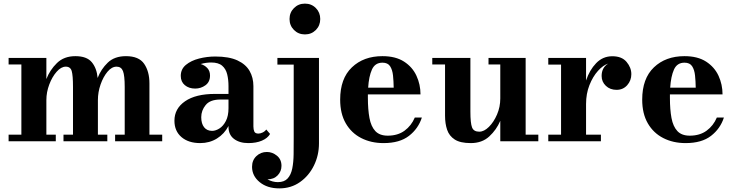

<svg xmlns="http://www.w3.org/2000/svg" viewBox="-20 -780 4056 1060"><path d="M27.5 -36.5H98V-424H27.5V-460H236V-343.5Q255.5 -394 294.5 -432Q333.5 -470 396 -470Q459 -470 486.8 -436.5Q514.5 -403 519 -349.5Q537.5 -398 574.8 -434Q612 -470 675.5 -470Q747 -470 776 -427.5Q805 -385 805 -320V-36.5H875.5V0H615.5V-36.5H668.5V-300Q668.5 -363 659 -387.5Q649.5 -412 623.5 -412Q597 -412 573.5 -384Q550 -356 535.2 -313.5Q520.5 -271 520.5 -227.5V-36.5H572.5V0H330.5V-36.5H383V-300Q383 -363 376 -387.5Q369 -412 343 -412Q317.5 -412 292.8 -384Q268 -356 252 -313.5Q236 -271 236 -227.5V-36.5H288V0H27.5Z M1167 -261.5H1241.5V-304.5Q1241.5 -340.5 1234.2 -370Q1227 -399.5 1206.5 -417.2Q1186 -435 1145.5 -435Q1133 -435 1117.8 -433Q1102.5 -431 1088 -426.5Q1110 -420 1124.8 -404Q1139.5 -388 1139.5 -363Q1139.5 -327.5 1114.2 -309.2Q1089 -291 1057.5 -291Q1023 -291 1000.5 -309.8Q978 -328.5 978 -361Q978 -398.5 1006.5 -422Q1035 -445.5 1079 -456.8Q1123 -468 1168.5 -468Q1244.5 -468 1290.8 -446.5Q1337 -425 1358 -388.2Q1379 -351.5 1379 -304.5V-82Q1379 -65 1384 -53.8Q1389 -42.5 1407 -42.5Q1417 -42.5 1429.8 -48.5Q1442.5 -54.5 1450 -65L1471 -40.5Q1457.5 -17 1426 -3.5Q1394.5 10 1351 10Q1302.5 10 1272 -13Q1241.5 -36 1241.5 -80V-84.5Q1218.5 -40.5 1177.5 -15.2Q1136.5 10 1085.5 10Q1020.5 10 981.8 -23.2Q943 -56.5 943 -113.5Q943 -180.5 1001.8 -221Q1060.5 -261.5 1167 -261.5ZM1151 -57.5Q1170.5 -57.5 1191.5 -70.8Q1212.5 -84 1227 -112Q1241.5 -140 1241.5 -183V-230.5H1197Q1140 -230.5 1115.5 -200.2Q1091 -170 1091 -133Q1091 -97.5 1106.8 -77.5Q1122.5 -57.5 1151 -57.5Z M1578.5 -675Q1578.5 -711 1603 -735.5Q1627.5 -760 1663.5 -760Q1699.5 -760 1723.8 -735.5Q1748 -711 1748 -675Q1748 -639 1723.8 -614.5Q1699.5 -590 1663.5 -590Q1627.5 -590 1603 -614.5Q1578.5 -639 1578.5 -675ZM1741 -460V11.5Q1741 77 1713.2 133.8Q1685.5 190.5 1636.2 225.2Q1587 260 1522 260Q1455.5 260 1413.5 225.5Q1371.5 191 1371.5 141Q1371.5 104.5 1395.5 81.8Q1419.5 59 1453.5 59Q1483.5 59 1508.8 79.5Q1534 100 1534 135.5Q1534 166 1513 188Q1492 210 1456.5 210Q1484.5 225.5 1514 225.5Q1549.5 225.5 1568 205.2Q1586.5 185 1593.5 150.2Q1600.5 115.5 1601 71.5Q1601.5 27.5 1601.5 -20V-423.5H1511.5V-460Z M2309 -131Q2289.5 -70 2238 -30Q2186.5 10 2097.5 10Q2028.5 10 1974.2 -17.8Q1920 -45.5 1889 -99Q1858 -152.5 1858 -230Q1858 -346.5 1922.8 -408.2Q1987.5 -470 2091.5 -470Q2164 -470 2210.5 -440Q2257 -410 2279.2 -361.8Q2301.5 -313.5 2301.5 -259H2011Q2011 -250 2011 -240Q2011 -175.5 2019.8 -128.5Q2028.5 -81.5 2052.2 -56.2Q2076 -31 2120.5 -31Q2176 -31 2213.5 -58.5Q2251 -86 2270 -131ZM2091.5 -434Q2050.5 -434 2033.5 -396.2Q2016.5 -358.5 2012.5 -296H2153.5Q2153 -331.5 2149.8 -363Q2146.5 -394.5 2133.8 -414.2Q2121 -434 2091.5 -434Z M2577 -460V-163.5Q2577 -100.5 2586 -76.8Q2595 -53 2626 -53Q2652.5 -53 2679.2 -79.5Q2706 -106 2724 -147.8Q2742 -189.5 2742 -236.5V-424H2677V-460H2882V-36.5H2952V0H2742V-113Q2721 -63.5 2681.2 -26.8Q2641.5 10 2579 10Q2521 10 2490.5 -9.8Q2460 -29.5 2448.5 -63.5Q2437 -97.5 2437 -141V-424H2366.5V-460Z M3007 -36.5H3077.5V-423.5H3007V-460H3215.5V-335.5Q3234.5 -393 3271.2 -431.2Q3308 -469.5 3360.5 -469.5Q3413 -469.5 3439.2 -438.2Q3465.5 -407 3465.5 -370.5Q3465.5 -335.5 3442.8 -309.8Q3420 -284 3384 -284Q3348 -284 3324.8 -306.2Q3301.5 -328.5 3301.5 -360.5Q3301.5 -407 3338 -429Q3310 -420.5 3281.5 -389Q3253 -357.5 3234.2 -310Q3215.5 -262.5 3215.5 -206V-36.5H3297.5V0H3007Z M3976.5 -131Q3957 -70 3905.5 -30Q3854 10 3765 10Q3696 10 3641.8 -17.8Q3587.5 -45.5 3556.5 -99Q3525.5 -152.5 3525.5 -230Q3525.5 -346.5 3590.2 -408.2Q3655 -470 3759 -470Q3831.5 -470 3878 -440Q3924.5 -410 3946.8 -361.8Q3969 -313.5 3969 -259H3678.5Q3678.5 -250 3678.5 -240Q3678.5 -175.5 3687.2 -128.5Q3696 -81.5 3719.8 -56.2Q3743.5 -31 3788 -31Q3843.5 -31 3881 -58.5Q3918.5 -86 3937.5 -131ZM3759 -434Q3718 -434 3701 -396.2Q3684 -358.5 3680 -296H3821Q3820.5 -331.5 3817.2 -363Q3814 -394.5 3801.2 -414.2Q3788.5 -434 3759 -434Z"/></svg>

Font: Bodoni* 06pt
Style: Bold
Weight: 700
Version: Version 2.3